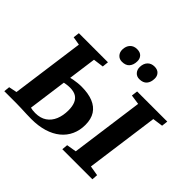

<svg xmlns="http://www.w3.org/2000/svg" viewBox="-218 -1248 1522 1522"><g transform="rotate(45 543.0 -487.0)"><path d="M309 5Q286.5 5 254.2 3.8Q222 2.5 190.2 1.2Q158.5 0 135.5 0H2L7 -49.5L75 -63.5L159 -679L88.5 -691L95 -743H421L415.5 -690.5L328.5 -679L244 -57Q254 -54 268 -52.2Q282 -50.5 298 -50.5Q355.5 -50.5 393.5 -76.5Q431.5 -102.5 450.5 -148Q469.5 -193.5 469.5 -252Q469.5 -296 457.2 -326.5Q445 -357 419 -372.8Q393 -388.5 350.5 -388.5Q333 -388.5 313.8 -385.8Q294.5 -383 280 -380L287.5 -442Q302 -446.5 322.5 -450.2Q343 -454 365.8 -456.5Q388.5 -459 410 -459Q485.5 -459 538.2 -437.8Q591 -416.5 618.5 -373.8Q646 -331 646 -265.5Q646 -204.5 623.2 -154.5Q600.5 -104.5 556.8 -68.8Q513 -33 450.5 -14Q388 5 309 5ZM652.5 0 657 -49.5 739.5 -63.5 823.5 -679 741.5 -691 748 -743H1086L1080 -691L993.5 -679L909.5 -63.5L993 -49.5L989.5 0ZM496 -824Q466.5 -824 448 -844.2Q429.5 -864.5 430 -895Q431 -934.5 452.8 -957.5Q474.5 -980.5 511.5 -980.5Q546.5 -980.5 564 -961Q581.5 -941.5 580.5 -912.5Q580 -872.5 559.2 -848.2Q538.5 -824 496 -824ZM690.5 -824Q661.5 -824 643.2 -844.2Q625 -864.5 625.5 -895Q626.5 -934.5 648.2 -957.5Q670 -980.5 706.5 -980.5Q740.5 -980.5 758.2 -961Q776 -941.5 775 -912.5Q774.5 -872.5 753.8 -848.2Q733 -824 690.5 -824Z"/></g></svg>

Font: Merriweather 24pt Black
Style: Italic
Weight: 900
Italic angle: -7.8°
Designer: Eben Sorkin
Foundry: Eben Sorkin
Version: Version 2.101